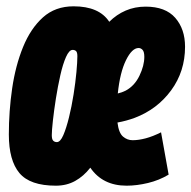

<svg xmlns="http://www.w3.org/2000/svg" viewBox="-20 -578 606 608"><path d="M157 10Q75 10 41.5 -30Q8 -70 8 -152Q8 -226 18.5 -298Q29 -370 53 -429Q77 -488 116 -523Q155 -558 213 -558Q294 -558 326 -509Q349 -532 378 -544.5Q407 -557 441 -557Q504 -557 535 -521.5Q566 -486 566 -430Q566 -352 522 -292Q478 -232 407 -205Q380 -195 352 -190Q356 -157 369.5 -145.5Q383 -134 400 -134Q419 -134 441.5 -140Q464 -146 490 -159L514 -25Q484 -7 448.5 1.5Q413 10 381 10Q305 10 266 -47Q245 -20 218 -5Q191 10 157 10ZM419 -426Q398 -426 379 -387.5Q360 -349 353 -282Q366 -285 378 -291Q406 -306 421.5 -338Q437 -370 437 -398Q437 -414 431.5 -420Q426 -426 419 -426ZM160 -128Q171 -128 180.5 -150Q190 -172 198.5 -206.5Q207 -241 213 -279Q219 -317 222 -349.5Q225 -382 225 -400Q225 -412 221 -416Q217 -420 210 -420Q199 -420 189 -397.5Q179 -375 171 -339.5Q163 -304 157 -266Q151 -228 147.5 -196Q144 -164 144 -150Q144 -137 148.5 -132.5Q153 -128 160 -128Z"/></svg>

Font: Georama ExtraCondensed ExtraBold
Style: Italic
Weight: 800
Width: 2
Italic angle: -9°
Designer: Jean-Baptiste Levee
Foundry: Production Type
Version: Version 1.000